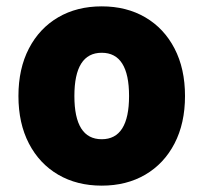

<svg xmlns="http://www.w3.org/2000/svg" viewBox="-20 -572 640 604"><path d="M300 12Q222 12 163 -22.5Q104 -57 71 -120.5Q38 -184 38 -270Q38 -356 71 -419.5Q104 -483 163 -517.5Q222 -552 300 -552Q378 -552 437 -517.5Q496 -483 529 -419.5Q562 -356 562 -270Q562 -184 529 -120.5Q496 -57 437 -22.5Q378 12 300 12ZM300 -134Q386 -134 386 -270Q386 -406 300 -406Q214 -406 214 -270Q214 -134 300 -134Z"/></svg>

Font: Geist Mono Black
Style: Regular
Weight: 900
Monospace: yes
Designer: Basement.studio, Andrés Briganti, Mateo Zaragoza
Foundry: Basement.studio, Vercel, Andrés Briganti, Guido Ferreyra, Mateo Zaragoza
Version: Version 1.500; ttfautohint (v1.8.4.7-5d5b)